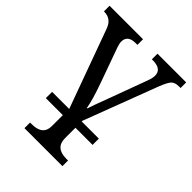

<svg xmlns="http://www.w3.org/2000/svg" viewBox="-217 -655 1014 1014"><g transform="rotate(45 289.5 -148.5)"><path d="M332 46.9V125Q332 196.8 414.1 196.8H426.8V238.8H143.1V196.8H155.8Q237.8 196.8 237.8 128.9V46.9H110.8V0H237.8V-2L78.1 -440.9Q58.6 -494.1 6.8 -494.1H3.9V-536.1H253.9V-494.1H241.2Q181.2 -494.1 181.2 -445.8Q181.2 -431.6 189 -409.2L256.8 -220.2Q292 -123 300.8 -69.8H304.2Q307.6 -84 354 -207L425.8 -401.9Q435.1 -427.2 435.1 -444.8Q435.1 -494.1 369.1 -494.1H361.8V-536.1H576.2V-494.1H564Q532.7 -494.1 519 -477.8Q505.4 -461.4 487.8 -416L332 -4.9V0H460V46.9Z"/></g></svg>

Font: Droid-TTFautohint Serif
Style: Regular
Weight: 400
Foundry: Ascender Corporation
Version: Version 1.00; ttfautohint (v1.00rc1.4-1a1c-dirty) -l 8 -r 50